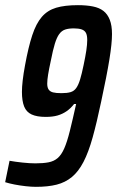

<svg xmlns="http://www.w3.org/2000/svg" viewBox="-24 -716 454 744"><path d="M115 8Q98 8 75.5 5.5Q53 3 32.5 -1Q12 -5 -4 -10L13 -93Q35 -89 63.5 -86Q92 -83 113 -83Q143 -83 164 -87Q185 -91 199.5 -103.5Q214 -116 225 -141Q236 -166 246.5 -208Q257 -250 271 -313H263Q250 -296 234 -285Q218 -274 199 -268.5Q180 -263 153 -263Q119 -263 98.5 -272.5Q78 -282 69.5 -303.5Q61 -325 61 -360Q61 -379 64 -405Q67 -431 73 -463Q86 -534 101 -579.5Q116 -625 138 -650.5Q160 -676 193.5 -686Q227 -696 278 -696Q311 -696 336 -691Q361 -686 377 -673.5Q393 -661 401.5 -639Q410 -617 410 -584Q410 -548 400 -486Q390 -424 368 -322Q351 -241 335 -183.5Q319 -126 299.5 -88.5Q280 -51 254.5 -30Q229 -9 195.5 -0.5Q162 8 115 8ZM214 -355Q236 -355 249.5 -359Q263 -363 271.5 -375Q280 -387 286.5 -408.5Q293 -430 300 -464Q307 -497 310.5 -520.5Q314 -544 314 -561Q314 -579 309 -588.5Q304 -598 292.5 -602Q281 -606 262 -606Q242 -606 228.5 -601.5Q215 -597 205.5 -584Q196 -571 188.5 -546.5Q181 -522 173 -481Q166 -449 162.5 -427.5Q159 -406 159 -392Q159 -377 164.5 -369Q170 -361 181.5 -358Q193 -355 214 -355Z"/></svg>

Font: Saira Condensed Medium
Style: Italic
Weight: 500
Width: 3
Italic angle: -12°
Designer: Hector Gatti with collaboration of the Omnibus-Type team
Foundry: Omnibus-Type
Version: Version 1.101